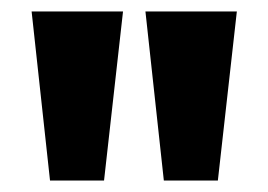

<svg xmlns="http://www.w3.org/2000/svg" viewBox="-20 -725 466 334"><path d="M67 -411 35 -705H194L161 -411ZM265 -411 233 -705H392L359 -411Z"/></svg>

Font: Nunito Sans 10pt Condensed ExtraBold
Style: Regular
Weight: 800
Width: 3
Designer: Vernon Adams
Foundry: Vernon Adams
Version: Version 3.101;gftools[0.9.27]